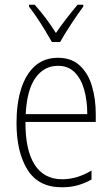

<svg xmlns="http://www.w3.org/2000/svg" viewBox="-20 -784 475 814"><path d="M226 -539Q283 -539 318.5 -506Q354 -473 370 -418.5Q386 -364 386 -300V-267H88Q87 -149 126.5 -86.5Q166 -24 244 -24Q306 -24 368 -61V-23Q340 -7 309.5 1.5Q279 10 242 10Q143 10 96.5 -64.5Q50 -139 50 -263Q50 -345 69.5 -407Q89 -469 128 -504Q167 -539 226 -539ZM226 -505Q167 -505 130.5 -454Q94 -403 89 -300H350Q350 -357 337 -403.5Q324 -450 296.5 -477.5Q269 -505 226 -505ZM200 -606Q187 -629 170 -657Q153 -685 135 -711.5Q117 -738 103 -756V-764H127Q149 -740 173.5 -707.5Q198 -675 217 -644Q239 -676 261 -704.5Q283 -733 309 -764H333V-756Q310 -725 282 -682.5Q254 -640 235 -606Z"/></svg>

Font: Noto Sans Lao UI Cond ExtLt
Style: Regular
Weight: 200
Width: 3
Designer: Monotype Design Team
Foundry: Monotype Imaging Inc.
Version: Version 2.000; ttfautohint (v1.8.4.7-5d5b)